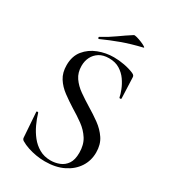

<svg xmlns="http://www.w3.org/2000/svg" viewBox="-194 -886 887 997"><g transform="rotate(30 249.5 -388.0)"><path d="M154 -513Q154 -473 174 -444Q194 -415 226 -392.5Q258 -370 294 -348Q331 -326 365.5 -301Q400 -276 422.5 -242.5Q445 -209 445 -161Q445 -112 419.5 -73Q394 -34 347.5 -11Q301 12 236 12Q210 12 183.5 7.5Q157 3 133 -5Q109 -13 89 -25Q85 -28 82.5 -32Q80 -36 80 -44L70 -187Q69 -192 74.5 -192.5Q80 -193 81 -189Q90 -158 105 -126Q120 -94 141 -67.5Q162 -41 191.5 -24Q221 -7 260 -7Q287 -7 312.5 -17Q338 -27 354 -50.5Q370 -74 370 -116Q370 -164 349 -197Q328 -230 295 -254Q262 -278 225 -300Q190 -322 157.5 -346Q125 -370 105 -401.5Q85 -433 85 -478Q85 -532 113.5 -567Q142 -602 186.5 -619Q231 -636 278 -636Q309 -636 341 -630Q373 -624 399 -613Q408 -609 411 -604.5Q414 -600 414 -595L419 -470Q419 -467 414 -466Q409 -465 407 -469Q404 -486 394 -511.5Q384 -537 367 -561.5Q350 -586 323.5 -602.5Q297 -619 259 -619Q224 -619 201 -604.5Q178 -590 166 -566.5Q154 -543 154 -513ZM163 -679Q159 -677 157 -682.5Q155 -688 158 -689Q202 -713 237.5 -738.5Q273 -764 309 -787Q313 -790 327.5 -786Q342 -782 358 -775.5Q374 -769 383 -763Q392 -757 385 -756Q318 -740 266 -721Q214 -702 163 -679Z"/></g></svg>

Font: Cormorant Light Medium
Style: Regular
Weight: 500
Version: Version 4.000